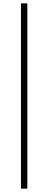

<svg xmlns="http://www.w3.org/2000/svg" viewBox="-20 -849 288 1145"><path d="M105 276V-829H143V276Z"/></svg>

Font: Noto Sans TC ExtraLight
Style: Regular
Weight: 250
Designer: Ryoko NISHIZUKA  (kana, bopomofo & ideographs); Paul D. Hunt (Latin, Greek & Cyrillic); Sandoll Communications , Soo-you
Foundry: Adobe
Version: Version 2.004-H2;hotconv 1.0.118;makeotfexe 2.5.65603